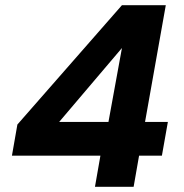

<svg xmlns="http://www.w3.org/2000/svg" viewBox="-20 -720 708 740"><path d="M346 0 367 -120H26L47 -240L450 -700H619L539 -250H627L604 -120H516L495 0ZM208 -250H398L450 -535Z"/></svg>

Font: DM Sans 12pt Black
Style: Italic
Weight: 900
Italic angle: -10°
Version: Version 4.004;gftools[0.9.30]